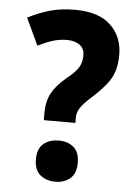

<svg xmlns="http://www.w3.org/2000/svg" viewBox="-53 -764 568 818"><g transform="rotate(5 231.0 -355.5)"><path d="M235 -724Q337 -724 388 -675Q439 -626 439 -549Q439 -508 429 -477.5Q419 -447 396.5 -419.5Q374 -392 339 -360Q303 -328 290.5 -308Q278 -288 278 -267V-244H143V-277Q143 -324 161.5 -359Q180 -394 223 -430Q262 -461 274.5 -483Q287 -505 287 -534Q287 -563 266 -578Q245 -593 212 -593Q180 -593 150 -583.5Q120 -574 88 -558L34 -673Q83 -698 129.5 -711Q176 -724 235 -724ZM215 13Q175 13 149.5 -8.5Q124 -30 124 -75Q124 -121 149.5 -142Q175 -163 215 -163Q253 -163 278 -142Q303 -121 303 -75Q303 -30 278 -8.5Q253 13 215 13Z"/></g></svg>

Font: Noto Sans Tamil SemiCondensed ExtraBold
Style: Regular
Weight: 800
Width: 4
Designer: Jelle Bosma - Monotype Design Team
Foundry: Monotype Imaging Inc.
Version: Version 2.004; ttfautohint (v1.8.4.7-5d5b)